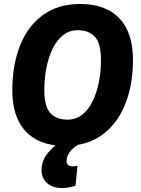

<svg xmlns="http://www.w3.org/2000/svg" viewBox="-20 -727 708 966"><path d="M306 7Q176 7 107.5 -68Q39 -143 42 -285Q44 -408 83 -503Q122 -598 197.5 -652.5Q273 -707 384 -707Q514 -707 583 -632Q652 -557 649 -415Q647 -292 607.5 -197Q568 -102 492.5 -47.5Q417 7 306 7ZM319 -125Q363 -125 395 -151Q427 -177 447.5 -220.5Q468 -264 478 -317Q488 -370 488 -424Q488 -510 457 -542.5Q426 -575 372 -575Q328 -575 296 -549Q264 -523 243.5 -479.5Q223 -436 213 -383Q203 -330 203 -275Q203 -190 234 -157.5Q265 -125 319 -125ZM288 -17 377 -1Q346 16 330.5 38.5Q315 61 315 83Q315 110 346 110Q354 110 360 109Q366 108 370 107L360 207Q345 212 328 215.5Q311 219 294 219Q243 219 216 193.5Q189 168 189 128Q189 86 216 49Q243 12 288 -17Z"/></svg>

Font: Georama
Style: Bold Italic
Weight: 700
Italic angle: -9°
Designer: Jean-Baptiste Levee
Foundry: Production Type
Version: Version 1.000